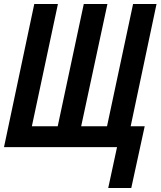

<svg xmlns="http://www.w3.org/2000/svg" viewBox="-22 -734 801 958"><path d="M633 204 700 -104H630L759 -714H642L512 -104H383L514 -714H396L266 -104H137L267 -714H149L-2 0H562L518 204Z"/></svg>

Font: Noto Sans Display Condensed
Style: Bold Italic
Weight: 700
Width: 3
Designer: Monotype Design team
Foundry: Monotype Imaging Inc.
Version: 1.000